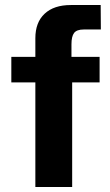

<svg xmlns="http://www.w3.org/2000/svg" viewBox="-20 -743 437 763"><path d="M375.8 -517V-415.6H266.8V0H120.5V-415.6H25V-517H120.5V-591.3Q120.5 -654.1 157.4 -688.5Q194.3 -723 261.4 -723H380.1L380.8 -625.8H312.6Q284.9 -625.8 274.4 -612Q264 -598.3 264 -567V-517Z"/></svg>

Font: Public Sans Thin
Style: Regular
Weight: 100
Designer: The Public Sans project authors (U.S. Web Design System). Libre Franklin designed by Pablo Impallari and Rodrigo Fuenzal
Version: Version 1.008